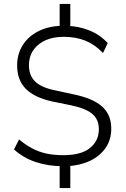

<svg xmlns="http://www.w3.org/2000/svg" viewBox="-20 -840 640 975"><path d="M283 115V-11L298 4Q227 4 163.5 -16.5Q100 -37 51 -81L77 -132Q109 -105 142.5 -87Q176 -69 214.5 -60.5Q253 -52 302 -52Q392 -52 437 -88.5Q482 -125 482 -184Q482 -233 449.5 -261Q417 -289 342 -305L244 -325Q154 -345 110.5 -389.5Q67 -434 67 -508Q67 -565 95 -610Q123 -655 174 -681Q225 -707 292 -709L283 -696V-820H337V-696L327 -708Q379 -707 433.5 -685.5Q488 -664 527 -621L503 -571Q462 -614 413.5 -633.5Q365 -653 304 -653Q224 -653 175.5 -613.5Q127 -574 127 -508Q127 -457 158 -426.5Q189 -396 256 -382L353 -361Q451 -341 498 -299.5Q545 -258 545 -187Q545 -130 516 -88.5Q487 -47 437.5 -23.5Q388 0 322 4L337 -12V115Z"/></svg>

Font: Nunito Sans 12pt ExtraLight 12pt Light
Style: Regular
Weight: 300
Version: Version 3.101;gftools[0.9.27]